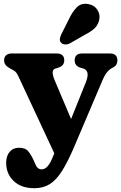

<svg xmlns="http://www.w3.org/2000/svg" viewBox="-20 -760 640 1013"><path d="M265.5 51 266.5 49 76.5 -358.5Q66.5 -380 54 -387.2Q41.5 -394.5 25.5 -403.5Q1.5 -418 1.5 -441.5Q1.5 -459 12.5 -468.5Q23.5 -478 42.5 -478H278Q319 -478 319 -441.5Q319 -413.5 289 -403.5L273 -398.5Q258 -394 257.8 -377.8Q257.5 -361.5 271 -330.5L355 -132L433 -326Q457 -386.5 419.5 -398.5L402.5 -403.5Q374 -413 374 -441.5Q374 -478 415 -478H558.5Q599.5 -478 599.5 -441.5Q599.5 -430.5 594.8 -421Q590 -411.5 576.5 -404Q559 -395.5 546.2 -380.8Q533.5 -366 520.5 -336L371.5 14.5Q337.5 94 307.2 142Q277 190 242.5 211.5Q208 233 161 233Q92 233 52.2 195Q12.5 157 12.5 99Q12.5 63 30.8 41.2Q49 19.5 81 19.5Q113.5 19.5 128.8 38Q144 56.5 157 84.5L165.5 104Q177 133.5 199 133.5Q216.5 133.5 231.8 116.8Q247 100 265.5 51ZM344 -659.5Q362.5 -699 385.8 -722Q409 -745 446 -738.5Q477.5 -733 493.2 -709Q509 -685 504 -658Q499 -631.5 481.5 -613.2Q464 -595 428.5 -577L348.5 -531Q336.5 -525 323.5 -525.5Q310.5 -526 303 -534Q294 -543 295.8 -554.5Q297.5 -566 303.5 -579Z"/></svg>

Font: Fraunces 9pt SuperSoft
Style: Bold
Weight: 700
Version: Version 1.000;[b76b70a41]